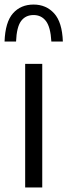

<svg xmlns="http://www.w3.org/2000/svg" viewBox="-47 -823 296 843"><path d="M63.5 0V-542.5H138.5V0ZM-27 -640.5Q-24 -726 10 -764.5Q44 -803 100.5 -803Q155.5 -803 190.8 -764.2Q226 -725.5 229 -640.5H178.5Q175 -704 154.8 -730.5Q134.5 -757 100.5 -757Q65 -757 45.5 -730.5Q26 -704 23.5 -640.5Z"/></svg>

Font: Encode Sans Cnd
Style: Regular
Weight: 400
Width: 3
Designer: Multiple Designers
Foundry: Impallari Type
Version: Version 3.002; ttfautohint (v1.8.3) -l 8 -r 50 -G 200 -x 14 